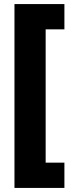

<svg xmlns="http://www.w3.org/2000/svg" viewBox="-20 -754 356 942"><path d="M296 168H51V-734H296V-610H204V44H296Z"/></svg>

Font: Noto Sans Lao Looped SemiCondensed Black
Style: Regular
Weight: 900
Width: 4
Designer: Mark Frömberg, Ben Mitchell
Foundry: The Fontpad Ltd
Version: Version 1.002; ttfautohint (v1.8.4.7-5d5b)